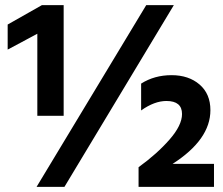

<svg xmlns="http://www.w3.org/2000/svg" viewBox="-20 -731 873 751"><path d="M817 0H522V-77Q594 -129 643 -185Q692 -241 692 -285Q692 -336 631 -336Q584 -336 532 -299V-404Q584 -437 651 -437Q718 -437 760.5 -400.5Q803 -364 803 -300Q803 -185 655 -90H817ZM229 -278H126V-599L10 -537V-635L144 -711H229ZM232 0H123L552 -711H660Z"/></svg>

Font: Hind Madurai
Style: Bold
Weight: 700
Designer: Jyotish Sonowal
Foundry: Indian Type Foundry
Version: Version 0.702;PS 1.0;hotconv 1.0.81;makeotf.lib2.5.63406